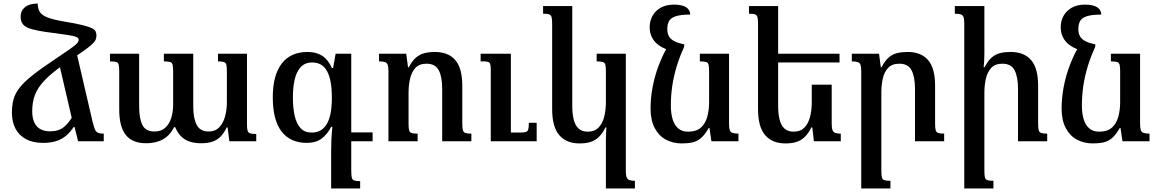

<svg xmlns="http://www.w3.org/2000/svg" viewBox="-20 -794 6513 1079"><path d="M223 9Q165 9 126 -12Q87 -33 67 -71Q47 -109 47 -160Q47 -202 56 -235.5Q65 -269 90.5 -301.5Q116 -334 164 -372Q212 -410 289 -461Q337 -493 364 -512Q391 -531 403 -541Q415 -551 418.5 -557.5Q422 -564 422 -569Q422 -575 419 -579.5Q416 -584 404 -588Q392 -592 366 -596.5Q340 -601 294 -607Q234 -614 195 -621.5Q156 -629 134.5 -639Q113 -649 104.5 -664Q96 -679 96 -701Q96 -734 120.5 -754Q145 -774 192 -774Q192 -747 203 -728Q214 -709 247 -696Q280 -683 346 -672Q406 -662 441 -653.5Q476 -645 493.5 -637Q511 -629 516.5 -619Q522 -609 522 -595Q522 -582 517.5 -571Q513 -560 496.5 -544.5Q480 -529 443.5 -503.5Q407 -478 344 -435Q271 -385 231.5 -343.5Q192 -302 176.5 -261Q161 -220 161 -170Q161 -130 173.5 -104.5Q186 -79 208.5 -67.5Q231 -56 261 -56Q310 -56 339 -80Q368 -104 392 -147L418 -120Q398 -82 373 -52.5Q348 -23 312 -7Q276 9 223 9ZM406 -516 500 -111Q507 -83 513 -68Q519 -53 530.5 -48Q542 -43 563 -43V0H419L399 -80H395L307 -459Z M1205 -492H1368V-93Q1368 -71 1371.5 -59.5Q1375 -48 1386 -44.5Q1397 -41 1420 -41V0H1269L1259 -78H1254Q1237 -42 1215.5 -22.5Q1194 -3 1168 4Q1142 11 1110 11Q1071 11 1042.5 0.5Q1014 -10 995 -30.5Q976 -51 965 -79H958Q941 -45 917 -25.5Q893 -6 863.5 2.5Q834 11 801 11Q724 11 687 -35.5Q650 -82 650 -179V-397Q650 -421 646.5 -432Q643 -443 632.5 -446Q622 -449 598 -449V-492H762V-195Q762 -129 780 -92Q798 -55 848 -55Q885 -55 908 -75.5Q931 -96 942 -130.5Q953 -165 953 -206V-392Q953 -417 950 -429.5Q947 -442 936 -445.5Q925 -449 901 -449V-492H1066V-195Q1066 -129 1085.5 -92Q1105 -55 1152 -55Q1189 -55 1211.5 -78Q1234 -101 1244.5 -138.5Q1255 -176 1255 -219V-392Q1255 -416 1252.5 -428.5Q1250 -441 1239.5 -445Q1229 -449 1205 -449Z M1866 -492H1954V164Q1954 191 1957 204Q1960 217 1971 220.5Q1982 224 2004 224V265H1841V47Q1841 16 1842.5 -13.5Q1844 -43 1848 -81H1841Q1818 -37 1786 -14Q1754 9 1704 9Q1612 9 1562.5 -55Q1513 -119 1513 -247Q1513 -371 1563 -436.5Q1613 -502 1709 -502Q1758 -502 1791.5 -480Q1825 -458 1845 -412H1852ZM1732 -49Q1758 -49 1778.5 -59.5Q1799 -70 1814 -93Q1829 -116 1837 -153.5Q1845 -191 1845 -245Q1845 -345 1818 -394Q1791 -443 1735 -443Q1694 -443 1670 -417Q1646 -391 1636 -347Q1626 -303 1626 -246Q1626 -188 1636 -143.5Q1646 -99 1669 -74Q1692 -49 1732 -49ZM1923 0V-50H2074V0Z M2629 -43V0H2465V-296Q2465 -361 2446 -398.5Q2427 -436 2377 -436Q2336 -436 2314.5 -412.5Q2293 -389 2284.5 -352Q2276 -315 2276 -273V-99Q2276 -75 2279 -62.5Q2282 -50 2293 -46.5Q2304 -43 2327 -43V0H2163V-393Q2163 -418 2159 -429.5Q2155 -441 2143.5 -445Q2132 -449 2110 -449V-492H2263L2273 -416H2277Q2297 -453 2318.5 -471Q2340 -489 2366 -495.5Q2392 -502 2424 -502Q2499 -502 2538.5 -456.5Q2578 -411 2578 -312V-101Q2578 -76 2581 -63.5Q2584 -51 2595 -47Q2606 -43 2629 -43ZM2996 -104V0H2738V-403Q2738 -433 2731 -441Q2724 -449 2698 -449H2681V-492H2851V-49H2900Q2923 -49 2934 -52Q2945 -55 2948.5 -66.5Q2952 -78 2952 -104Z M3385 265V-11Q3385 -28 3386 -44.5Q3387 -61 3388 -78H3383Q3365 -43 3344.5 -23.5Q3324 -4 3298 4Q3272 12 3237 12Q3163 12 3123 -34.5Q3083 -81 3083 -181V-659Q3083 -685 3080 -697Q3077 -709 3066.5 -713Q3056 -717 3032 -717V-760H3196V-199Q3196 -155 3204 -122.5Q3212 -90 3231 -72Q3250 -54 3283 -54Q3321 -54 3343.5 -77Q3366 -100 3375.5 -138Q3385 -176 3385 -219V-393Q3385 -418 3382 -430Q3379 -442 3368 -445.5Q3357 -449 3333 -449V-492H3497V166Q3497 190 3501.5 202Q3506 214 3517 218Q3528 222 3548 222V265Z M3812 12Q3762 12 3722.5 -9Q3683 -30 3659.5 -74Q3636 -118 3636 -185Q3636 -242 3647.5 -304.5Q3659 -367 3683.5 -431Q3708 -495 3746 -557L3825 -531Q3800 -477 3783 -421.5Q3766 -366 3758 -311Q3750 -256 3750 -203Q3750 -157 3760 -124Q3770 -91 3791.5 -72.5Q3813 -54 3846 -54Q3894 -54 3919.5 -77.5Q3945 -101 3955 -139Q3965 -177 3965 -219V-393Q3965 -418 3962 -430Q3959 -442 3948 -445.5Q3937 -449 3913 -449V-492H4077V-99Q4077 -75 4081 -63Q4085 -51 4097 -47Q4109 -43 4130 -43V0H3978L3967 -75H3963Q3942 -38 3920.5 -19Q3899 0 3872.5 6Q3846 12 3812 12ZM3825 -545V-531L3731 -515Q3700 -526 3678 -543Q3656 -560 3643.5 -584.5Q3631 -609 3631 -641Q3631 -676 3647 -705Q3663 -734 3693.5 -751Q3724 -768 3767 -768Q3813 -768 3835.5 -753.5Q3858 -739 3859 -712Q3805 -712 3777 -702.5Q3749 -693 3739.5 -675Q3730 -657 3730 -630Q3730 -608 3738.5 -591.5Q3747 -575 3768 -563.5Q3789 -552 3825 -545Z M4654 -318V-99Q4654 -75 4658.5 -63Q4663 -51 4674 -47Q4685 -43 4705 -43V0H4554L4545 -78H4540Q4522 -43 4501.5 -23.5Q4481 -4 4455 4Q4429 12 4394 12Q4320 12 4280 -34.5Q4240 -81 4240 -181V-659Q4240 -685 4237 -697Q4234 -709 4223.5 -713Q4213 -717 4189 -717V-760H4353V-199Q4353 -155 4361 -122.5Q4369 -90 4388 -72Q4407 -54 4440 -54Q4478 -54 4500.5 -77Q4523 -100 4532.5 -138Q4542 -176 4542 -219V-318ZM4332 -443V-492H4698V-443Z M5286 -43V0H5122V-296Q5122 -361 5103 -398.5Q5084 -436 5034 -436Q4993 -436 4971 -412.5Q4949 -389 4941 -352Q4933 -315 4933 -273V166Q4933 190 4936 202.5Q4939 215 4950 218.5Q4961 222 4984 222V265H4820V-393Q4820 -418 4816 -429.5Q4812 -441 4800.5 -445Q4789 -449 4767 -449V-492H4920L4930 -416H4934Q4954 -454 4975.5 -472Q4997 -490 5023 -496Q5049 -502 5081 -502Q5156 -502 5195.5 -456.5Q5235 -411 5235 -312V-101Q5235 -76 5238 -63.5Q5241 -51 5252 -47Q5263 -43 5286 -43Z M5865 -43V0H5701V-296Q5701 -361 5682 -398.5Q5663 -436 5613 -436Q5572 -436 5550.5 -412.5Q5529 -389 5520.5 -352Q5512 -315 5512 -273V166Q5512 190 5515 202.5Q5518 215 5529 218.5Q5540 222 5563 222V265H5399V-661Q5399 -686 5395 -697.5Q5391 -709 5379.5 -713Q5368 -717 5346 -717V-760H5512V-493Q5512 -473 5511 -454Q5510 -435 5508 -416H5513Q5533 -454 5554.5 -472Q5576 -490 5602 -496Q5628 -502 5660 -502Q5735 -502 5774.5 -456.5Q5814 -411 5814 -312V-101Q5814 -76 5817 -63.5Q5820 -51 5831 -47Q5842 -43 5865 -43Z M6122 12Q6072 12 6032.5 -9Q5993 -30 5969.5 -74Q5946 -118 5946 -185Q5946 -242 5957.5 -304.5Q5969 -367 5993.5 -431Q6018 -495 6056 -557L6135 -531Q6110 -477 6093 -421.5Q6076 -366 6068 -311Q6060 -256 6060 -203Q6060 -157 6070 -124Q6080 -91 6101.5 -72.5Q6123 -54 6156 -54Q6204 -54 6229.5 -77.5Q6255 -101 6265 -139Q6275 -177 6275 -219V-393Q6275 -418 6272 -430Q6269 -442 6258 -445.5Q6247 -449 6223 -449V-492H6387V-99Q6387 -75 6391 -63Q6395 -51 6407 -47Q6419 -43 6440 -43V0H6288L6277 -75H6273Q6252 -38 6230.5 -19Q6209 0 6182.5 6Q6156 12 6122 12ZM6135 -545V-531L6041 -515Q6010 -526 5988 -543Q5966 -560 5953.5 -584.5Q5941 -609 5941 -641Q5941 -676 5957 -705Q5973 -734 6003.5 -751Q6034 -768 6077 -768Q6123 -768 6145.5 -753.5Q6168 -739 6169 -712Q6115 -712 6087 -702.5Q6059 -693 6049.5 -675Q6040 -657 6040 -630Q6040 -608 6048.5 -591.5Q6057 -575 6078 -563.5Q6099 -552 6135 -545Z"/></svg>

Font: Noto Serif Armenian Medium
Style: Regular
Weight: 500
Version: Version 2.007